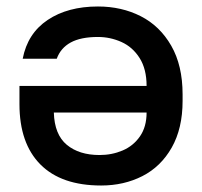

<svg xmlns="http://www.w3.org/2000/svg" viewBox="-20 -561 623 592"><path d="M543 -270V-250Q543 -165 509.5 -106Q476 -47 419 -18Q362 11 292 11Q169 11 104.5 -54Q40 -119 40 -240V-296H432Q432 -348 410.5 -382Q389 -416 354.5 -431.5Q320 -447 282 -447Q229 -447 198 -430Q167 -413 155 -380H50Q65 -458 127 -499.5Q189 -541 282 -541Q355 -541 414 -511Q473 -481 508 -420Q543 -359 543 -270ZM287 -83Q325 -83 358 -97Q391 -111 411.5 -140.5Q432 -170 432 -214H146Q148 -146 186 -114.5Q224 -83 287 -83Z"/></svg>

Font: .
Style: 
Weight: 500
Designer: A.Korolkova, Vitaly Kuzmin
Foundry: ParaType Ltd
Version: Version 1.000; Glyphs 3.2, build 3192.0